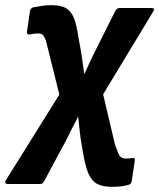

<svg xmlns="http://www.w3.org/2000/svg" viewBox="-70 -525 614 741"><path d="M361 196Q326 196 304.5 184.5Q283 173 270.5 143Q258 113 249 56L241 9Q239 -8 236.5 -29.5Q234 -51 232 -74H231Q219 -51 209 -31.5Q199 -12 187 13L100 175Q95 185 85 185H-40Q-48 185 -49.5 180.5Q-51 176 -47 170L159 -160L111 -353Q107 -371 102 -380.5Q97 -390 91.5 -393Q86 -396 76 -396Q69 -396 61.5 -395Q54 -394 44 -392Q32 -391 34 -403L46 -484Q49 -494 59 -497Q74 -500 92 -502.5Q110 -505 129 -505Q167 -505 187 -492Q207 -479 217 -451Q227 -423 233 -379L242 -330Q245 -310 248.5 -287Q252 -264 255 -240H256Q267 -264 277.5 -287Q288 -310 298 -329L376 -485Q381 -494 392 -494H515Q530 -494 521 -480L328 -161L374 34Q382 56 387 67.5Q392 79 399 83Q406 87 416 87Q422 87 428 86.5Q434 86 441 85Q453 82 450 96L438 176Q436 186 424 189Q409 193 393.5 194.5Q378 196 361 196Z"/></svg>

Font: Sofia Sans Semi Condensed ExtraBold
Style: Italic
Weight: 800
Italic angle: -9°
Version: Version 4.100